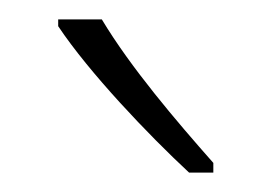

<svg xmlns="http://www.w3.org/2000/svg" viewBox="-20 -784 280 198"><path d="M85 -764H40V-757C72 -709 133 -645 175 -606H200V-616C162 -659 115 -714 85 -764Z"/></svg>

Font: Noto Sans Gurmukhi Condensed ExtraLight
Style: Regular
Weight: 200
Width: 3
Designer: Jelle Bosma - Monotype Design Team
Foundry: Monotype Imaging Inc.
Version: Version 2.004